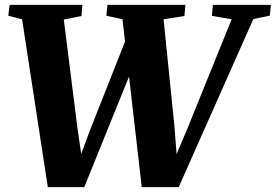

<svg xmlns="http://www.w3.org/2000/svg" viewBox="-20 -763 1130 787"><path d="M176 4 70.5 -684 14 -698.5 19.5 -743H317.5L314 -697.5L241.5 -683L296.5 -245.5L321.5 -72L289.5 -69L348 -227L511 -639.5L538.5 -522.5L325.5 4ZM561 4 482 -684 416 -698.5 420.5 -743H740L736 -697.5L650.5 -684L695 -245.5L708.5 -71.5L677.5 -70L744.5 -227L929.5 -684L848.5 -698L852.5 -743H1090.5L1086 -699L1018.5 -685L712.5 4Z"/></svg>

Font: Merriweather 48pt Black
Style: Italic
Weight: 900
Italic angle: -7.8°
Version: Version 2.101